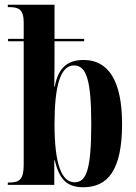

<svg xmlns="http://www.w3.org/2000/svg" viewBox="-20 -780 572 810"><path d="M331 10C434 10 495 -61 495 -257C495 -441 436 -527 333 -527C262 -527 225 -491 211 -414H209C210 -477 210 -523 210 -561V-606H335V-616H210V-760H13V-750H17C56 -750 80 -743 80 -685V-616H14V-606H80V-86C80 -25 64 -10 19 -10H13V0H209V-104H211C229 -29 258 10 331 10ZM295 -11C241 -11 210 -84 210 -256C210 -416 234 -504 292 -504C346 -504 365 -438 365 -255C365 -61 343 -11 295 -11Z"/></svg>

Font: Noto Serif Display ExtraCondensed
Style: Bold
Weight: 700
Width: 2
Designer: Monotype Design Team
Foundry: Monotype Imaging Inc.
Version: Version 2.009